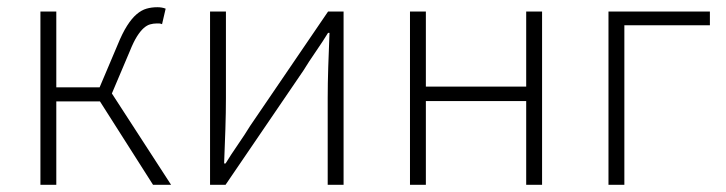

<svg xmlns="http://www.w3.org/2000/svg" viewBox="-20 -512 2013 532"><path d="M92 0V-480H136V-270H256L306 -388Q319 -420 332 -440.5Q345 -461 358.5 -472.5Q372 -484 386 -488Q400 -492 416 -492Q429 -492 439 -488L429 -445Q424 -447 421.5 -447Q419 -447 414 -447Q405 -447 396 -444.5Q387 -442 378 -434Q369 -426 359.5 -411Q350 -396 340 -371L290 -253L454 0H404L257 -231H136V0Z M562 0V-480H606V-240Q606 -201 604.5 -154Q603 -107 601 -59H605Q619 -82 639 -111Q659 -140 673 -163L889 -480H932V0H888V-240Q888 -280 889.5 -326.5Q891 -373 893 -421H889Q875 -398 855 -369Q835 -340 821 -317L605 0Z M1116 0V-480H1160V-272H1438V-480H1482V0H1438V-232H1160V0Z M1666 0V-480H1947V-442H1710V0Z"/></svg>

Font: hySource Sans Pro Light
Style: Regular
Weight: 300
Designer: Paul D. Hunt
Foundry: Adobe Systems Incorporated
Version: Version 2.021;PS 2.000;hotconv 1.0.86;makeotf.lib2.5.63406